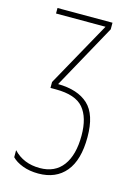

<svg xmlns="http://www.w3.org/2000/svg" viewBox="-112 -773 588 843"><g transform="rotate(15 182.0 -352.0)"><path d="M292 -714V-684L131 -392Q221 -391 268.5 -347Q316 -303 316 -200Q316 -96 272 -43Q228 10 148 10Q108 10 76.5 -2Q45 -14 28 -32V-64Q74 -15 148 -15Q217 -15 253 -63.5Q289 -112 289 -200Q289 -282 253 -324.5Q217 -367 128 -367H103V-394L267 -689H42V-714Z"/></g></svg>

Font: Noto Sans ExtraCondensed Thin
Style: Regular
Weight: 100
Width: 2
Designer: Monotype Design Team
Foundry: Monotype Imaging Inc.
Version: Version 2.013; ttfautohint (v1.8.4.7-5d5b)